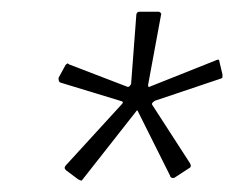

<svg xmlns="http://www.w3.org/2000/svg" viewBox="-20 -762 400 328"><path d="M215 -573Q214 -574 213.5 -573Q213 -572 212 -571L120 -454Q119 -453 117 -454Q115 -455 113 -456L93 -471Q91 -473 90.5 -474.5Q90 -476 92 -479L189 -585Q190 -587 190 -587.5Q190 -588 188 -589L83 -621Q81 -622 80.5 -624Q80 -626 80 -629L92 -651Q94 -653 95 -653.5Q96 -654 98 -652L197 -614Q199 -613 201 -614.5Q203 -616 204 -619L213 -738Q214 -740 215 -741Q216 -742 220 -742H250Q253 -742 254.5 -740Q256 -738 255 -736L233 -617Q233 -614 234 -613.5Q235 -613 236 -614L349 -659Q353 -661 354 -659.5Q355 -658 355 -656L360 -635Q360 -631 360 -630Q360 -629 358 -628L245 -590Q243 -589 241 -587Q239 -585 240 -583L304 -484Q306 -481 306 -478.5Q306 -476 302 -474L279 -459Q276 -457 273 -458.5Q270 -460 271 -461Z"/></svg>

Font: Libre Franklin Thin Thin
Style: Italic
Weight: 250
Italic angle: -8°
Version: Version 3.000